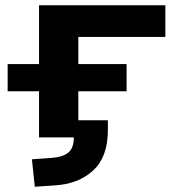

<svg xmlns="http://www.w3.org/2000/svg" viewBox="-20 -521 672 728"><path d="M112 187 101 83 173 78Q218 75 239 57.5Q260 40 260 0H128V-175H9V-278H128V-501H607V-381H277V-278H460V-175H277V-65H389V-27Q389 74 333 125.5Q277 177 187 182Z"/></svg>

Font: Nunito Sans 7pt Expanded
Style: Bold
Weight: 700
Width: 7
Designer: Vernon Adams
Foundry: Vernon Adams
Version: Version 3.101;gftools[0.9.27]